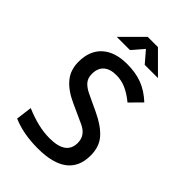

<svg xmlns="http://www.w3.org/2000/svg" viewBox="-263 -1000 1113 1113"><g transform="rotate(45 293.0 -444.0)"><path d="M269 9.8Q150.9 9.8 63 -28.3L75.7 -127Q129.4 -104 179.4 -92Q229.5 -80.1 276.9 -80.1Q411.6 -80.1 411.6 -176.8Q411.6 -238.8 348.1 -267.6L228 -322.3Q157.2 -354.5 119.4 -399.9Q81.5 -445.3 81.5 -512.7Q81.5 -603.5 136.2 -653.3Q190.9 -703.1 291 -703.1Q360.8 -703.1 414.6 -682.6Q468.3 -662.1 518.1 -615.7L449.7 -546.4Q406.7 -581.5 369.4 -597.4Q332 -613.3 291.5 -613.3Q241.2 -613.3 213.6 -589.1Q186 -564.9 186 -517.6Q186 -483.9 204.1 -462.6Q222.2 -441.4 257.3 -424.8L358.9 -377Q436 -340.8 476.1 -295.4Q516.1 -250 516.1 -178.7Q516.1 9.8 269 9.8ZM136.2 -771.5 263.2 -898.4H347.2L474.1 -771.5H365.7L305.2 -841.8L244.6 -771.5Z"/></g></svg>

Font: Cascadia Code NF
Style: Regular
Weight: 400
Monospace: yes
Designer: Aaron Bell
Foundry: Saja Typeworks
Version: Version 2404.023; ttfautohint (v1.8.4)